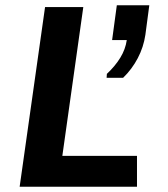

<svg xmlns="http://www.w3.org/2000/svg" viewBox="-20 -713 640 733"><path d="M55 0 152 -686H298L218 -118H503V0ZM387 -416 388 -431Q420 -461 439.5 -493Q459 -525 464 -560H408L426 -693H550L535 -580Q528 -533 506 -491Q484 -449 450 -416Z"/></svg>

Font: Chivo Mono SemiBold
Style: Italic
Weight: 600
Italic angle: -8.05°
Monospace: yes
Version: Version 1.008